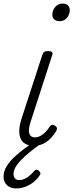

<svg xmlns="http://www.w3.org/2000/svg" viewBox="-53 -802 412 1079"><path d="M139 17Q109 17 90 6.5Q71 -4 62.5 -24Q54 -44 55.5 -72.5Q57 -101 69 -138L185 -494Q189 -506 196 -510.5Q203 -515 218 -515Q232 -515 238.5 -509.5Q245 -504 241 -494L119 -117Q110 -90 109.5 -70.5Q109 -51 117.5 -40.5Q126 -30 144 -30Q160 -30 175.5 -39Q191 -48 204 -61.5Q217 -75 225 -89Q229 -95 236 -99Q243 -103 255 -96Q266 -90 267 -82Q268 -74 263 -66Q252 -46 234 -27Q216 -8 192.5 4.5Q169 17 139 17ZM281 -683Q264 -683 252.5 -692.5Q241 -702 241 -719Q241 -743 257 -762.5Q273 -782 299 -782Q316 -782 327.5 -773Q339 -764 339 -745Q339 -722 324 -702.5Q309 -683 281 -683ZM37 257Q6 257 -13.5 239Q-33 221 -33 191Q-33 161 -16 133Q1 105 28 80Q55 55 86 32Q117 9 146 -11L190 -8V-3Q166 13 137 35Q108 57 82 81Q56 105 39.5 129Q23 153 23 176Q23 191 31 200.5Q39 210 55 210Q76 210 97 197Q118 184 139 159Q145 153 152 152Q159 151 167 159Q173 165 174 171.5Q175 178 169 185Q155 206 134 222.5Q113 239 88 248Q63 257 37 257Z"/></svg>

Font: Playwrite RO ExtraLight
Style: Regular
Weight: 250
Version: Version 1.002